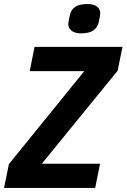

<svg xmlns="http://www.w3.org/2000/svg" viewBox="-36 -930 626 950"><path d="M459 -120 435 0H-16L8 -118L381 -578H111L135 -698H570L546 -580L171 -120ZM366 -765Q334 -765 318 -778Q302 -791 302 -810Q302 -816 304.5 -830Q307 -844 310 -857Q316 -883 337 -896.5Q358 -910 396 -910Q428 -910 444 -897.5Q460 -885 460 -865Q460 -859 457.5 -845Q455 -831 452 -818Q446 -793 425 -779Q404 -765 366 -765Z"/></svg>

Font: IBM Plex Sans Condensed
Style: Bold Italic
Weight: 700
Width: 3
Italic angle: -11.31°
Designer: Mike Abbink, Paul van der Laan, Pieter van Rosmalen
Foundry: Bold Monday
Version: Version 3.201